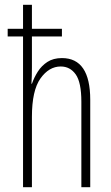

<svg xmlns="http://www.w3.org/2000/svg" viewBox="-20 -780 464 800"><path d="M113 -760V-660H238V-628H113V-500Q113 -477 112.5 -462.5Q112 -448 111 -431H113Q122 -457 137.5 -481.5Q153 -506 177.5 -522Q202 -538 238 -538Q356 -538 356 -364V0H319V-356Q319 -437 295.5 -470Q272 -503 233 -503Q184 -503 148.5 -453Q113 -403 113 -293V0H76V-628H12V-660H76V-760Z"/></svg>

Font: Noto Sans Malayalam ExtraCondensed ExtraLight
Style: Regular
Weight: 200
Width: 2
Designer: Jelle Bosma - Monotype Design Team
Foundry: Monotype Imaging Inc.
Version: Version 2.104; ttfautohint (v1.8.4.7-5d5b)